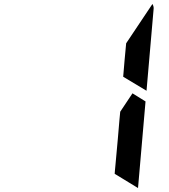

<svg xmlns="http://www.w3.org/2000/svg" viewBox="-20 -1003 856 971"><path d="M610 -698 618 -784 751 -983Q758 -970 757 -959L721 -544L603 -615ZM650 -531 716 -490 678 -52 560 -124 561 -138 564 -170 576 -302 584 -396 588 -438Z"/></svg>

Font: DSEG14 Modern Mini
Style: Bold Italic
Weight: 700
Italic angle: -5°
Designer: Keshikan(Twitter:@keshinomi_88pro)
Version: Version 0.46